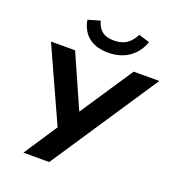

<svg xmlns="http://www.w3.org/2000/svg" viewBox="-162 -1061 1090 1189"><g transform="rotate(20 383.0 -466.0)"><path d="M127 0 285 -239 284 -194 52 -705H211L374 -337H352L597 -705H766L297 0ZM408 -761Q351 -761 311 -779.5Q271 -798 248 -831.5Q225 -865 218 -909L297 -932Q310 -886 338 -865Q366 -844 415 -844Q466 -844 498 -866Q530 -888 552 -931L624 -909Q608 -863 577 -829.5Q546 -796 503 -778.5Q460 -761 408 -761Z"/></g></svg>

Font: Nunito Sans 11pt ExtraBold
Style: Italic
Weight: 800
Italic angle: -9°
Version: Version 3.101;gftools[0.9.27]